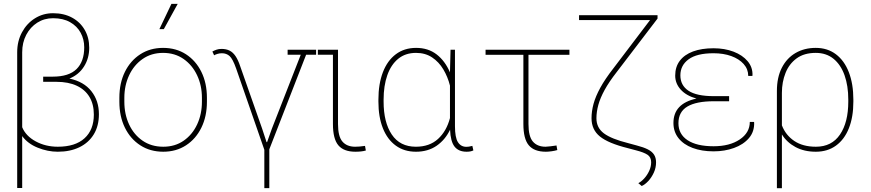

<svg xmlns="http://www.w3.org/2000/svg" viewBox="-20 -791 4602 1014"><path d="M70.8 201.7V-514.6Q70.8 -573.7 96.2 -620.6Q121.6 -667.5 164.6 -694.3Q207.5 -721.2 260.3 -721.2Q317.4 -721.2 360.4 -698Q403.3 -674.8 427.2 -633.5Q451.2 -592.3 451.2 -538.6Q451.2 -483.4 423.8 -439.9Q396.5 -396.5 346.7 -376Q422.9 -359.9 462.6 -309.3Q502.4 -258.8 502.4 -188Q502.4 -126 475.3 -81.5Q448.2 -37.1 399.4 -13.4Q350.6 10.3 285.2 10.3Q231.9 10.3 179.2 -11Q126.5 -32.2 97.2 -72.3V201.7ZM285.2 -16.1Q377.4 -16.1 426.5 -60.8Q475.6 -105.5 475.6 -186Q475.6 -240.2 452.6 -278.8Q429.7 -317.4 385.5 -338.1Q341.3 -358.9 277.8 -358.9H208V-386.2H258.3Q343.8 -386.2 384.3 -426.3Q424.8 -466.3 424.8 -541Q424.8 -583 406 -617.9Q387.2 -652.8 350.3 -673.8Q313.5 -694.8 260.3 -694.8Q213.9 -694.8 177 -671.4Q140.1 -647.9 118.7 -607.2Q97.2 -566.4 97.2 -514.6V-119.1Q116.2 -72.8 168.5 -44.4Q220.7 -16.1 285.2 -16.1Z M842.3 10.3Q773.4 10.3 721.2 -23.4Q668.9 -57.1 639.6 -116.7Q610.4 -176.3 610.4 -253.9V-274.4Q610.4 -352.1 639.6 -411.4Q668.9 -470.7 720.9 -504.4Q772.9 -538.1 841.3 -538.1Q910.2 -538.1 962.2 -504.4Q1014.2 -470.7 1043.5 -411.4Q1072.8 -352.1 1072.8 -274.4V-253.9Q1072.8 -176.3 1043.5 -116.7Q1014.2 -57.1 962.2 -23.4Q910.2 10.3 842.3 10.3ZM842.3 -16.1Q904.3 -16.1 950.2 -48.1Q996.1 -80.1 1021.2 -134Q1046.4 -188 1046.4 -253.9V-274.4Q1046.4 -339.4 1021 -393.3Q995.6 -447.3 949.5 -479.5Q903.3 -511.7 841.3 -511.7Q779.3 -511.7 733.2 -479.5Q687 -447.3 661.9 -393.3Q636.7 -339.4 636.7 -274.4V-253.9Q636.7 -187.5 661.9 -133.5Q687 -79.6 733.2 -47.9Q779.3 -16.1 842.3 -16.1ZM821.8 -637.2 885.3 -770.5H918.5L845.2 -637.2Z M1376 202.6V0L1227.1 -429.2Q1209 -480.5 1192.4 -495.1Q1175.8 -509.8 1151.9 -509.8Q1139.2 -509.8 1128.2 -506.3Q1117.2 -502.9 1110.8 -499L1101.6 -519Q1111.8 -524.4 1123.5 -528.6Q1135.3 -532.7 1149.9 -532.7Q1174.3 -532.7 1192.1 -523.9Q1210 -515.1 1223.6 -495.1Q1237.3 -475.1 1248.5 -441.4L1364.3 -111.8L1387.7 -40.5H1390.6L1416 -111.8L1568.4 -502H1499V-528.3H1649.4V-502H1596.7L1402.3 -2.4V202.6Z M1856.9 10.3Q1795.4 10.3 1766.8 -23.7Q1738.3 -57.6 1738.3 -136.2V-502H1658.7V-528.3H1765.1V-136.2Q1765.1 -70.3 1788.6 -43.2Q1812 -16.1 1855.5 -16.1Q1868.7 -16.1 1878.9 -17.1Q1889.2 -18.1 1907.7 -20.5L1912.1 3.9Q1900.4 7.3 1886.5 8.8Q1872.6 10.3 1856.9 10.3Z M2176.8 10.3Q2114.7 10.3 2070.3 -22Q2025.9 -54.2 2002.2 -113.5Q1978.5 -172.9 1978.5 -254.4V-264.6Q1978.5 -348.1 2002.2 -409.7Q2025.9 -471.2 2070.6 -504.6Q2115.2 -538.1 2177.7 -538.1Q2241.2 -538.1 2285.9 -503.7Q2330.6 -469.2 2356.4 -408.7L2359.4 -528.3H2382.8V-124.5Q2382.8 -64.9 2398.4 -40.3Q2414.1 -15.6 2442.9 -15.6Q2450.7 -15.6 2456.3 -16.6Q2461.9 -17.6 2474.6 -20.5L2480 3.4Q2471.7 7.3 2463.1 8.8Q2454.6 10.3 2444.3 10.3Q2401.9 10.3 2380.6 -16.8Q2359.4 -43.9 2356.9 -106Q2331.5 -52.7 2285.9 -21.2Q2240.2 10.3 2176.8 10.3ZM2176.3 -16.1Q2248.5 -16.1 2293.5 -57.4Q2338.4 -98.6 2356.4 -167.5V-338.9Q2344.7 -385.3 2321.3 -424.6Q2297.9 -463.9 2262 -487.8Q2226.1 -511.7 2177.2 -511.7Q2121.1 -511.7 2083 -480.5Q2044.9 -449.2 2025.4 -393.6Q2005.9 -337.9 2005.9 -264.6V-254.4Q2005.9 -145 2049.1 -80.6Q2092.3 -16.1 2176.3 -16.1Z M2862.8 10.3Q2801.3 10.3 2772.7 -23.7Q2744.1 -57.6 2744.1 -136.2V-501.5H2544.4V-528.3H2987.3V-501.5H2771V-136.2Q2771 -70.3 2794.4 -43.2Q2817.9 -16.1 2861.3 -16.1Q2869.6 -16.1 2886.7 -18.3Q2903.8 -20.5 2915.5 -22.2Q2927.2 -23.9 2918.9 -22.9L2923.3 1.5Q2910.6 5.4 2893.6 7.8Q2876.5 10.3 2862.8 10.3Z M3369.1 191.4 3351.1 176.3Q3366.7 168.5 3382.3 151.4Q3397.9 134.3 3408.4 111.8Q3418.9 89.4 3418.9 65.9Q3418.9 39.6 3400.1 26.6Q3381.3 13.7 3338.9 2.9L3294.9 -8.8Q3192.9 -34.2 3148.4 -70.1Q3104 -106 3104 -166.5Q3104 -203.6 3114.7 -242.9Q3125.5 -282.2 3150.6 -328.1Q3175.8 -374 3218.8 -429.2L3413.1 -685.1H3407.7H3038.1V-710.9H3452.6V-692.9L3236.8 -410.2Q3196.8 -358.9 3173.3 -316.2Q3149.9 -273.4 3139.9 -236.8Q3129.9 -200.2 3129.9 -166.5Q3129.9 -116.2 3169.4 -86.7Q3209 -57.1 3298.8 -34.7L3342.3 -22.9Q3378.4 -13.7 3401.1 -2.2Q3423.8 9.3 3434.3 25.9Q3444.8 42.5 3444.8 66.4Q3444.8 94.7 3433.1 120.4Q3421.4 146 3404.1 164.8Q3386.7 183.6 3369.1 191.4Z M3748.5 8.3Q3685.5 8.3 3637.7 -9.8Q3589.8 -27.8 3563.2 -61.5Q3536.6 -95.2 3536.6 -141.6Q3536.6 -244.1 3658.2 -270.5Q3604 -285.6 3575 -317.9Q3545.9 -350.1 3545.9 -391.6Q3545.9 -438 3570.3 -470.2Q3594.7 -502.4 3640.1 -519.3Q3685.5 -536.1 3748.5 -536.1Q3807.1 -536.1 3854.2 -518.1Q3901.4 -500 3928.5 -467.8Q3955.6 -435.5 3954.1 -393.1L3953.1 -390.1H3931.6Q3931.6 -425.8 3907.5 -452.9Q3883.3 -480 3842 -494.9Q3800.8 -509.8 3748.5 -509.8Q3660.2 -509.8 3616.7 -477.8Q3573.2 -445.8 3573.2 -393.1Q3573.2 -340.3 3616 -311.8Q3658.7 -283.2 3750 -283.2H3830.6V-256.3H3750Q3657.2 -256.3 3610.1 -228.3Q3563 -200.2 3563 -140.1Q3563 -82.5 3611.3 -50.5Q3659.7 -18.6 3748.5 -18.6Q3833.5 -18.6 3886.7 -54.4Q3939.9 -90.3 3939.9 -147H3961.9L3962.9 -144Q3964.4 -95.2 3935.1 -61.3Q3905.8 -27.3 3856.4 -9.5Q3807.1 8.3 3748.5 8.3Z M4083 203.1V-310.5Q4083 -382.3 4109.1 -433.3Q4135.3 -484.4 4181.6 -511.2Q4228 -538.1 4288.1 -538.1Q4350.1 -538.1 4394.5 -504.6Q4439 -471.2 4462.9 -409.7Q4486.8 -348.1 4486.8 -264.6V-254.4Q4486.8 -172.9 4463.1 -113.5Q4439.5 -54.2 4395 -22Q4350.6 10.3 4288.6 10.3Q4227.1 10.3 4181.2 -14.4Q4135.3 -39.1 4109.4 -81.1V203.1ZM4289.1 -16.1Q4372.6 -16.1 4416.3 -80.6Q4460 -145 4460 -254.4V-264.6Q4460 -337.9 4440.2 -393.6Q4420.4 -449.2 4382.1 -480.5Q4343.8 -511.7 4288.1 -511.7Q4227.1 -511.7 4187.5 -482.9Q4147.9 -454.1 4128.7 -406Q4109.4 -357.9 4109.4 -300.3V-128.9Q4129.4 -77.1 4174.8 -46.6Q4220.2 -16.1 4289.1 -16.1Z"/></svg>

Font: Roboto Slab LO Thin
Style: Regular
Weight: 250
Designer: Google
Version: Version 2.00;September 28, 2018;FontCreator 11.5.0.2427 64-b